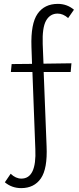

<svg xmlns="http://www.w3.org/2000/svg" viewBox="-20 -731 406 989"><path d="M204 -403 348 -405 344 -360H205L220 23Q225 138 190.5 188Q156 238 89 238Q41 238 5 208L35 164Q61 189 90 189Q169 189 162 37L147 -360H36L40 -401L145 -402L142 -490Q138 -609 173.5 -660Q209 -711 278 -711Q325 -711 361 -681L331 -638Q305 -661 277 -661Q238 -661 217.5 -625Q197 -589 200 -504Z"/></svg>

Font: Isabella Sans
Style: Regular
Weight: 400
Designer: Original fonts by Christian Thalmann (Catharsis Fonts), Modifications by Cristiano Sobral
Version: Version 0.002;July 12, 2020;FontCreator 13.0.0.2655 64-bit; 